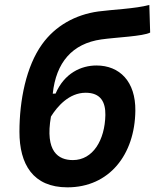

<svg xmlns="http://www.w3.org/2000/svg" viewBox="-20 -762 639 791"><path d="M257.8 9.8C430.2 9.8 535.6 -125 537.6 -305.7C539.1 -426.3 472.7 -492.2 377.4 -492.2C314 -492.2 245.1 -460.4 209 -376.5L197.3 -376C210.9 -504.4 277.3 -582.5 397.5 -599.6C460 -608.4 569.3 -612.3 598.6 -627.9L595.2 -741.7C539.1 -726.1 438.5 -722.2 385.3 -714.8C290.5 -701.7 208 -655.8 153.3 -579.6C87.9 -488.8 60.1 -349.1 60.1 -219.2C60.1 -85.4 115.7 9.8 257.8 9.8ZM280.3 -102.5C220.7 -102.5 164.6 -136.7 189.9 -281.7C215.8 -323.2 264.2 -379.9 333 -379.9C394.5 -379.9 415 -341.8 414.1 -288.1C412.1 -184.6 362.8 -102.5 280.3 -102.5Z"/></svg>

Font: Cascadia Code SemiBold
Style: Italic
Weight: 600
Italic angle: -10°
Monospace: yes
Designer: Aaron Bell
Foundry: Saja Typeworks
Version: Version 2404.023